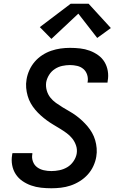

<svg xmlns="http://www.w3.org/2000/svg" viewBox="-20 -999 640 1027"><path d="M255 8Q227 8 199.5 5Q172 2 146.5 -7Q121 -16 99.5 -31Q78 -46 64 -67.5Q50 -89 45 -116Q40 -143 45 -171Q45 -173 45.5 -175.5Q46 -178 47 -180H153Q153 -179 153 -178Q153 -177 153 -175Q149 -155 156 -135.5Q163 -116 178.5 -104.5Q194 -93 214 -88.5Q234 -84 255 -84Q276 -84 298 -88.5Q320 -93 339.5 -104.5Q359 -116 372.5 -135.5Q386 -155 390 -176Q394 -199 387 -220Q380 -241 367 -257.5Q354 -274 337 -286.5Q320 -299 302 -310Q284 -321 265.5 -332Q247 -343 230 -355.5Q213 -368 197.5 -382Q182 -396 168.5 -412Q155 -428 144.5 -446.5Q134 -465 128 -486Q122 -507 120 -529Q118 -551 122 -574Q126 -599 137 -623.5Q148 -648 165.5 -668.5Q183 -689 206 -704Q229 -719 254 -727.5Q279 -736 304 -739.5Q329 -743 354 -743Q382 -743 408.5 -740Q435 -737 459.5 -728Q484 -719 505 -704Q526 -689 539 -667.5Q552 -646 556.5 -619.5Q561 -593 556 -566Q556 -564 555.5 -561.5Q555 -559 555 -557H448Q448 -558 448.5 -559.5Q449 -561 449 -562Q452 -581 446 -599.5Q440 -618 426 -630Q412 -642 393 -646.5Q374 -651 354 -651Q334 -651 313 -646.5Q292 -642 273.5 -630Q255 -618 243 -599Q231 -580 227 -559Q224 -537 230 -515.5Q236 -494 249 -477.5Q262 -461 279.5 -448.5Q297 -436 315 -425Q333 -414 351.5 -403.5Q370 -393 387 -380.5Q404 -368 419.5 -353.5Q435 -339 448.5 -323Q462 -307 472.5 -288.5Q483 -270 489 -249.5Q495 -229 497 -206.5Q499 -184 495 -161Q491 -136 479.5 -111Q468 -86 449.5 -65.5Q431 -45 407 -30Q383 -15 357.5 -6.5Q332 2 306 5Q280 8 255 8ZM255 -791 193 -854 358 -979H454L573 -849L500 -796L399 -926Z"/></svg>

Font: Iosevka SS04 Semibold Extended
Style: Italic
Weight: 600
Width: 7
Italic angle: -9°
Monospace: yes
Designer: Belleve Invis
Foundry: Belleve Invis
Version: Version 19.0.0; ttfautohint (v1.8.4)